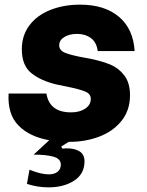

<svg xmlns="http://www.w3.org/2000/svg" viewBox="-20 -599 633 827"><path d="M540 -189Q540 -124 503.5 -78.5Q467 -33 407.5 -10.5Q348 12 279 12H276Q254 26 244 32L248 41Q255 40 267 40Q303 40 323.5 53.5Q344 67 344 96Q344 150 299.5 179Q255 208 189 208Q141 208 96 193L107 132Q156 152 190 152Q214 152 228 141Q242 130 242 110Q242 85 210.5 76Q179 67 125 67L192 5Q107 -10 59.5 -58.5Q12 -107 17 -196H180Q193 -115 286 -115Q323 -115 347 -131Q371 -147 371 -173Q371 -195 346.5 -205Q322 -215 268 -226L224 -235Q156 -251 115 -284Q74 -317 74 -387Q74 -446 106.5 -489.5Q139 -533 196.5 -556Q254 -579 325 -579Q430 -579 492 -527Q554 -475 560 -379H401Q396 -417 371.5 -435Q347 -453 312 -453Q279 -453 257 -439.5Q235 -426 235 -404Q235 -381 263 -370.5Q291 -360 347 -350L373 -345Q421 -335 456 -320.5Q491 -306 515.5 -274Q540 -242 540 -189Z"/></svg>

Font: Open Sauce Sans Black Italic
Style: Regular
Weight: 900
Italic angle: -10°
Designer: Alfredo Marco Pradil
Foundry: Creative Sauce Fz LLC
Version: Version 1.477